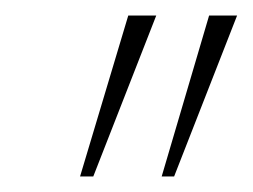

<svg xmlns="http://www.w3.org/2000/svg" viewBox="-20 -775 325 247"><path d="M188 -548 249 -755H285L204 -548ZM83 -548 145 -755H181L100 -548Z"/></svg>

Font: DM Sans 9pt Thin
Style: Italic
Weight: 250
Italic angle: -10°
Version: Version 4.004;gftools[0.9.30]